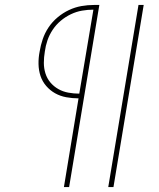

<svg xmlns="http://www.w3.org/2000/svg" viewBox="-20 -755 640 775"><path d="M417 0 539 -735H560L438 0ZM238 0 297 -358Q272 -358 247.5 -362.5Q223 -367 202.5 -378.5Q182 -390 166.5 -408Q151 -426 143.5 -448.5Q136 -471 135.5 -496.5Q135 -522 140 -547Q144 -572 152.5 -597Q161 -622 176 -644.5Q191 -667 212.5 -685Q234 -703 258.5 -714.5Q283 -726 308.5 -730.5Q334 -735 360 -735H381L259 0ZM300 -377 357 -716Q334 -716 311 -712Q288 -708 266 -697.5Q244 -687 225 -671Q206 -655 192.5 -634.5Q179 -614 171.5 -592Q164 -570 161 -547Q157 -524 157 -501.5Q157 -479 163.5 -458.5Q170 -438 183.5 -422Q197 -406 215.5 -395.5Q234 -385 256 -381Q278 -377 300 -377Z"/></svg>

Font: Iosevka Slab Thin Extended
Style: Italic
Weight: 100
Width: 7
Italic angle: -9°
Monospace: yes
Designer: Belleve Invis
Foundry: Belleve Invis
Version: Version 11.1.0; ttfautohint (v1.8.3)